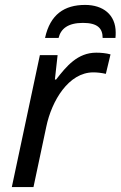

<svg xmlns="http://www.w3.org/2000/svg" viewBox="-20 -760 490 780"><path d="M28 0H116L168 -245C190 -351 259 -466 359 -466C375 -466 392 -464 410 -460L429 -539C412 -544 390 -546 371 -546C295 -546 250 -491 208 -437H203L214 -536H142ZM163 -606H218C227 -643 256 -667 317 -667C376 -667 397 -645 397 -606H449C450 -614 450 -621 450 -628C450 -701 398 -740 326 -740C242 -740 184 -702 163 -606Z"/></svg>

Font: BC Sans
Style: Italic
Weight: 400
Italic angle: -12°
Designer: Monotype Design Team
Designer: Province of B.C.
Foundry: Monotype Imaging Inc.
Version: Version 2.000;GOOG;noto-source:20170915:90ef993387c0